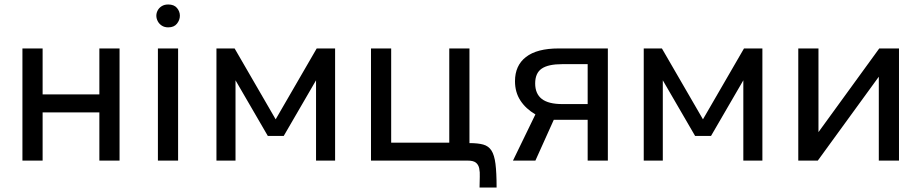

<svg xmlns="http://www.w3.org/2000/svg" viewBox="-20 -716 4108 856"><path d="M80 -500H170V-295H423V-500H513V0H423V-215H170V0H80Z M684 -500H774V0H684ZM677 -646Q677 -658 683 -669.5Q689 -681 701 -688.5Q713 -696 730 -696Q756 -696 769 -680.5Q782 -665 782 -646Q782 -627 769 -610.5Q756 -594 730 -594Q713 -594 701 -602Q689 -610 683 -622Q677 -634 677 -646Z M945 -500H1026L1209 -184L1392 -500H1474V0H1389V-358L1245 -110H1174L1030 -358V0H945Z M1634 -500H1724V-80H1983V-500H2073V-78Q2111 -78 2134.5 -71.5Q2158 -65 2171 -45Q2184 -25 2189 14.5Q2194 54 2194 120H2118Q2118 94 2119 72.5Q2120 51 2116.5 34.5Q2113 18 2101.5 9Q2090 0 2065 0H1634Z M2367 -206Q2324 -231 2300 -268Q2276 -305 2276 -354Q2276 -424 2325 -462Q2374 -500 2471 -500H2690V0H2600V-182H2449L2367 0H2267ZM2600 -430H2487Q2424 -430 2395 -410Q2366 -390 2366 -344Q2366 -298 2395.5 -275Q2425 -252 2487 -252H2600Z M2850 -500H2931L3114 -184L3297 -500H3379V0H3294V-358L3150 -110H3079L2935 -358V0H2850Z M3539 -500H3629V-127L3900 -500H3988V0H3898V-374L3626 0H3539Z"/></svg>

Font: Moderustic
Style: Regular
Weight: 400
Designer: Tural Alisoy
Foundry: TAFT Foundry
Version: Version 2.120